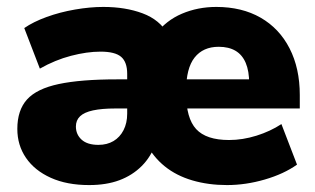

<svg xmlns="http://www.w3.org/2000/svg" viewBox="-20 -523 910 554"><path d="M237 11Q173 11 126.5 -10Q80 -31 55 -67.5Q30 -104 30 -151Q30 -205 58 -236Q86 -267 149.5 -280.5Q213 -294 317 -294H362V-210H313Q274 -210 248.5 -204.5Q223 -199 211 -187.5Q199 -176 199 -158Q199 -135 215.5 -120Q232 -105 264 -105Q289 -105 307.5 -116Q326 -127 336.5 -147.5Q347 -168 347 -195V-310Q347 -344 329.5 -359Q312 -374 270 -374Q231 -374 185 -362Q139 -350 95 -325L50 -442Q76 -460 114.5 -474Q153 -488 196.5 -495.5Q240 -503 278 -503Q342 -503 391.5 -484.5Q441 -466 465 -424H429Q459 -464 505 -483.5Q551 -503 604 -503Q678 -503 732 -472Q786 -441 815.5 -383.5Q845 -326 845 -249V-210H508V-294H714L699 -282Q699 -318 689 -341.5Q679 -365 659.5 -376.5Q640 -388 611 -388Q566 -388 541.5 -357Q517 -326 517 -261V-254Q517 -182 546 -150.5Q575 -119 641 -119Q680 -119 720 -131.5Q760 -144 792 -165L837 -48Q799 -21 744 -5Q689 11 635 11Q581 11 535 -2.5Q489 -16 455.5 -43Q422 -70 402 -109H429Q416 -71 389 -44Q362 -17 324.5 -3Q287 11 237 11Z"/></svg>

Font: Nunito Sans 12pt ExtraLight 12pt Black
Style: Regular
Weight: 900
Version: Version 3.101;gftools[0.9.27]